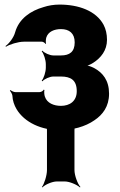

<svg xmlns="http://www.w3.org/2000/svg" viewBox="-20 -558 523 838"><path d="M315 -160C315 -116 284 -96 246 -96C215 -96 185 -108 176 -136C173 -143 172 -160 174 -165L171 -167C169 -162 160 -156 153 -156H47C40 -156 30 -161 26 -165L23 -162C27 -158 33 -148 34 -141C35 -119 42 -99 52 -82C87 -23 162 10 240 10C297 10 352 -5 392 -33C428 -57 456 -93 456 -149C456 -207 429 -241 389 -262C377 -268 360 -274 350 -273L351 -269C360 -270 377 -277 387 -284C420 -305 447 -338 447 -384C447 -409 442 -431 432 -450C399 -511 323 -538 240 -538C215 -538 191 -534 170 -527C114 -511 63 -477 46 -417C40 -394 19 -367 4 -357L6 -354C21 -364 59 -376 84 -376H163C168 -376 176 -371 179 -366L181 -368C179 -372 180 -388 182 -394C190 -420 217 -431 246 -431C282 -431 306 -413 306 -373C306 -332 284 -316 246 -316H213C197 -316 173 -327 165 -337L162 -334C171 -324 180 -296 180 -278V-263C180 -244 171 -216 162 -206L165 -203C173 -213 197 -224 213 -224H246C288 -224 315 -209 315 -160ZM305 184V10C305 -14 319 -51 331 -64L329 -66C316 -54 283 -40 263 -40H228C208 -40 176 -54 165 -66L163 -64C173 -51 185 -14 185 10V184C185 208 173 245 163 258L165 260C176 248 208 234 228 234H263C283 234 316 248 329 260L331 258C319 245 305 208 305 184Z"/></svg>

Font: Asimov
Style: EdgeNar
Weight: 500
Designer: Google
Version: Version 2.000980: 2014